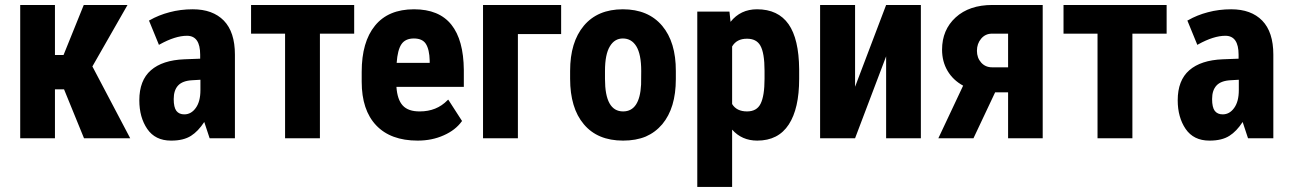

<svg xmlns="http://www.w3.org/2000/svg" viewBox="-20 -548 5117 761"><path d="M233.9 -193.8H197.8V0H60.1V-528.3H197.8V-330.1H231.9L312 -528.3H485.4L346.2 -284.7L496.1 0H313Z M774.4 -190.9V-231.9L742.2 -230Q703.6 -228 686 -209.2Q668.5 -190.4 668.5 -155.3Q668.5 -122.6 679.2 -108.4Q689.9 -94.7 710.4 -94.7Q737.8 -94.7 755.9 -120.1Q774.4 -145.5 774.4 -190.9ZM651.9 -499.5Q695.3 -511.2 744.1 -511.2Q823.2 -511.2 867.2 -466.3Q911.1 -420.9 911.1 -331.5V-3.4V0H907.2H813.5H811L810.1 -2.4L789.6 -64.5Q765.1 -27.3 737.3 -9.8Q707.5 9.3 659.2 9.3Q658.7 9.3 658.2 9.3Q658.2 9.3 657.7 9.3Q595.2 9.3 563.5 -37.1Q547.9 -60.1 540 -88.4Q532.2 -116.7 532.2 -150.4Q532.2 -229.5 578.1 -269.5Q624 -309.6 710.9 -313L773.4 -315.4V-331.1Q773.4 -406.2 721.2 -406.2Q674.8 -406.2 613.3 -372.1L609.9 -370.1L608.4 -374L571.8 -463.4L570.3 -466.3L573.2 -467.8Q608.9 -488.3 651.9 -499.5Z M1383.8 -414.6H1248V0H1109.9V-414.6H975.1V-528.3H1383.8Z M1552.2 -298.8H1683.1V-307.6Q1682.1 -351.6 1668 -374Q1654.3 -395.5 1620.4 -395.5Q1586.4 -395.5 1571 -372.6Q1555.7 -349.6 1552.2 -298.8ZM1738.8 -11.7Q1692.4 9.3 1635.3 9.3Q1528.3 9.3 1470.9 -51.3Q1413.6 -111.8 1413.6 -224.1V-263.2Q1413.6 -381.8 1466.3 -446.3Q1519 -511.2 1621.1 -511.2Q1720.2 -511.2 1769 -450.2Q1817.4 -389.6 1818.4 -270.5V-207V-203.6H1815.4H1551.3Q1554.7 -153.3 1576.2 -129.9Q1598.1 -106 1644 -106.4Q1710.4 -106.4 1753.4 -150.4L1756.3 -153.3L1758.8 -149.9L1810.1 -70.3L1811.5 -68.4L1810.1 -66.9Q1797.9 -49.8 1780 -35.9Q1762.2 -22 1738.8 -11.7Z M2204.1 -413.1H2032.7V0H1894.5V-528.3H2204.1Z M2377.9 -266.6V-234.9Q2377.9 -106.4 2449.7 -106.4Q2515.6 -106.4 2521 -212.9L2521.5 -266.6Q2521.5 -333 2502 -364.7Q2482.9 -395.5 2448.7 -395.5Q2416 -395.5 2397.5 -364.7Q2377.9 -333 2377.9 -266.6ZM2239.7 -235.4V-267.1Q2239.7 -380.9 2293.9 -445.8Q2348.6 -511.2 2448.7 -511.2Q2549.3 -511.2 2604.5 -445.8Q2659.2 -380.9 2658.7 -266.1V-234.4Q2658.7 -120.1 2605 -55.7Q2577.6 -23.4 2539.6 -6.8Q2500.5 9.3 2449.7 9.3Q2348.1 9.3 2293.9 -55.7Q2266.6 -87.9 2253.2 -133.1Q2239.7 -178.2 2239.7 -235.4Z M3010.3 -235.4V-267.6Q3010.3 -337.9 2993.7 -367.2Q2978 -395 2939.9 -394.5Q2899.9 -394.5 2881.8 -363.8V-135.7Q2899.4 -106.4 2940.9 -106.4Q2979.5 -106.4 2994.6 -136.7Q3010.3 -168 3010.3 -235.4ZM3147.5 -273.4V-235.4Q3147.5 -117.7 3106.4 -54.7Q3064.9 9.3 2981.4 9.3Q2920.4 9.3 2881.8 -34.2V189.9V192.9H2878.4H2747.1H2743.7V189.9V-498.5V-502H2747.1H2868.2H2871.1L2871.6 -499L2875.5 -461.4Q2915 -511.2 2980.5 -511.2Q3064 -511.2 3105.5 -452.1Q3146.5 -393.6 3147.5 -273.4Z M3492.2 -528.3H3629.9V0H3492.2V-324.7L3369.1 0H3230.5V-528.3H3369.1V-204.1Z M3852.1 -346.7Q3852.1 -318.8 3868.9 -300Q3885.7 -281.2 3912.1 -281.2H3975.6V-414.6H3911.6Q3885.7 -414.6 3868.9 -394.8Q3852.1 -375 3852.1 -346.7ZM4112.8 -528.3V0H3975.6V-182.1H3924.3L3838.4 0H3699.2L3797.4 -208.5Q3757.3 -230.5 3735.6 -267.3Q3713.9 -304.2 3713.9 -351.1Q3713.9 -429.7 3767.8 -479Q3821.8 -528.3 3913.6 -528.3Z M4604 -414.6H4468.3V0H4330.1V-414.6H4195.3V-528.3H4604Z M4890.1 -190.9V-231.9L4857.9 -230Q4819.3 -228 4801.8 -209.2Q4784.2 -190.4 4784.2 -155.3Q4784.2 -122.6 4794.9 -108.4Q4805.7 -94.7 4826.2 -94.7Q4853.5 -94.7 4871.6 -120.1Q4890.1 -145.5 4890.1 -190.9ZM4767.6 -499.5Q4811 -511.2 4859.9 -511.2Q4939 -511.2 4982.9 -466.3Q5026.9 -420.9 5026.9 -331.5V-3.4V0H5022.9H4929.2H4926.8L4925.8 -2.4L4905.3 -64.5Q4880.9 -27.3 4853 -9.8Q4823.2 9.3 4774.9 9.3Q4774.4 9.3 4773.9 9.3Q4773.9 9.3 4773.4 9.3Q4710.9 9.3 4679.2 -37.1Q4663.6 -60.1 4655.8 -88.4Q4647.9 -116.7 4647.9 -150.4Q4647.9 -229.5 4693.8 -269.5Q4739.7 -309.6 4826.7 -313L4889.2 -315.4V-331.1Q4889.2 -406.2 4836.9 -406.2Q4790.5 -406.2 4729 -372.1L4725.6 -370.1L4724.1 -374L4687.5 -463.4L4686 -466.3L4689 -467.8Q4724.6 -488.3 4767.6 -499.5Z"/></svg>

Font: MAUL Condensed Bold
Style: Condensed Bold
Weight: 700
Designer: MAUL
Version: Version 1.0; 2020; ttfautohint (v1.8.3)